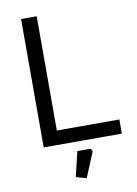

<svg xmlns="http://www.w3.org/2000/svg" viewBox="-96 -753 727 1016"><g transform="rotate(-10 267.0 -245.0)"><path d="M90 0V-690H174V-76H510V0ZM230 184 262 50H333L342 64L286 200Z"/></g></svg>

Font: Oxanium
Style: Regular
Weight: 400
Designer: Severin Meyer
Version: Version 1.001